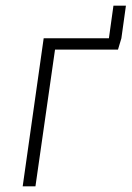

<svg xmlns="http://www.w3.org/2000/svg" viewBox="-20 -657 464 677"><path d="M380 -637H424L408 -522L396 -482H174L105 0H60L134 -522H364Z"/></svg>

Font: Fira Sans Condensed ExtraLight
Style: Italic
Weight: 275
Width: 3
Italic angle: -8°
Designer: Carrois Corporate & Edenspiekermann AG
Foundry: Carrois Corporate GbR & Edenspiekermann AG
Version: Version 4.203